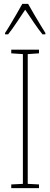

<svg xmlns="http://www.w3.org/2000/svg" viewBox="-20 -970 259 990"><path d="M181 0H38V-19L98 -22V-691L38 -695V-714H181V-695L123 -691V-22L181 -19ZM125 -950Q138 -927 156.5 -895Q175 -863 191.5 -836.5Q208 -810 214 -800V-793H199Q178 -819 154 -854.5Q130 -890 110 -920Q91 -892 66.5 -855Q42 -818 22 -793H6V-800Q17 -816 33 -843Q49 -870 66 -899Q83 -928 95 -950Z"/></svg>

Font: Noto Sans Lao UI ExtCond Thin
Style: Regular
Weight: 100
Width: 2
Designer: Monotype Design Team
Foundry: Monotype Imaging Inc.
Version: Version 2.000; ttfautohint (v1.8.4.7-5d5b)